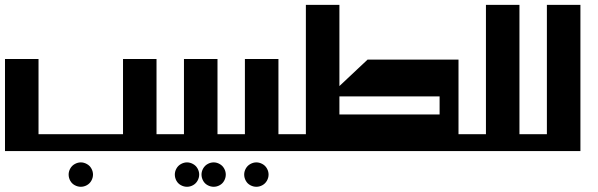

<svg xmlns="http://www.w3.org/2000/svg" viewBox="-20 -605 2394 769"><path d="M0 -368.7H134.3V-67.4H472.7V-368.7H606.9V0H0ZM303.7 45.4Q315.9 45.4 327.6 51.8Q339.4 58.1 345.9 69.8Q352.5 81.5 352.5 94.2Q352.5 106.9 345.9 118.7Q339.4 130.4 327.9 136.7Q316.4 143.1 303.7 143.1Q291 143.1 279.3 136.7Q267.6 130.4 261.2 118.7Q254.9 106.9 254.9 94.2Q254.9 81.5 261.5 69.8Q268.1 58.1 279.8 51.8Q291.5 45.4 303.7 45.4Z M716.8 -67.4V-368.7H851.1V0H580.1V-67.4ZM729 45.4Q741.2 45.4 752.9 51.8Q764.6 58.1 771.2 69.8Q777.8 81.5 777.8 94.2Q777.8 106.9 771.2 118.7Q764.6 130.4 753.2 136.7Q741.7 143.1 729 143.1Q716.3 143.1 704.6 136.7Q692.9 130.4 686.5 118.7Q680.2 106.9 680.2 94.2Q680.2 81.5 686.8 69.8Q693.4 58.1 705.1 51.8Q716.8 45.4 729 45.4ZM835.9 45.4Q848.1 45.4 859.6 51.8Q871.1 58.1 877.7 69.8Q884.3 81.5 884.3 94.2Q884.3 106.9 877.9 118.7Q871.6 130.4 860.1 136.7Q848.6 143.1 835.9 143.1Q823.2 143.1 811.5 136.7Q799.8 130.4 793.5 118.7Q787.1 106.9 787.1 94.2Q787.1 81.5 793.7 69.8Q800.3 58.1 811.8 51.8Q823.2 45.4 835.9 45.4Z M960.9 -67.4V-368.7H1095.2V0H824.2V-67.4ZM1006.8 45.4Q1019 45.4 1030.8 51.8Q1042.5 58.1 1049.1 69.8Q1055.7 81.5 1055.7 94.2Q1055.7 106.9 1049.1 118.7Q1042.5 130.4 1031 136.7Q1019.5 143.1 1006.8 143.1Q994.1 143.1 982.4 136.7Q970.7 130.4 964.4 118.7Q958 106.9 958 94.2Q958 81.5 964.6 69.8Q971.2 58.1 982.9 51.8Q994.6 45.4 1006.8 45.4Z M1205.1 -67.4V-585.4H1339.4V-260.3L1452.1 -366.2H1816.4V0H1068.4V-67.4ZM1339.4 -218.8V-146.5H1740.7V-218.8Z M1926.3 -67.4V-585.4H2060.5V0H1789.6V-67.4Z M2170.4 -67.4V-585.4H2304.7V0H2033.7V-67.4Z"/></svg>

Font: Aqlam Corner
Style: Regular
Weight: 400
Designer: Developer/ Husham Jawad
Version: Version 1.00;December 29, 2020;FontCreator 13.0.0.2683 32-bi